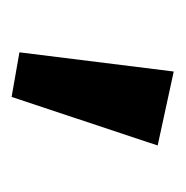

<svg xmlns="http://www.w3.org/2000/svg" viewBox="-14 -766 320 331"><g transform="rotate(90 145.5 -601.0)"><path d="M103.8 -741 231.3 -713.3 147.6 -461.5 70.7 -475Z"/></g></svg>

Font: BioRhyme ExtraBold
Style: Regular
Weight: 800
Designer: Aoife Mooney
Foundry: Aoife Mooney Type
Version: Version 1.600;gftools[0.9.33]